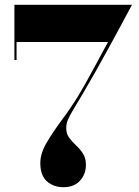

<svg xmlns="http://www.w3.org/2000/svg" viewBox="-20 -770 580 800"><path d="M148 -91Q148 -130.5 174 -175Q200 -219.5 237 -269Q274 -318.5 307.5 -373Q333.5 -416.5 364.2 -473.2Q395 -530 430 -595H49V-520H40V-750H530Q530 -750 516.2 -724.5Q502.5 -699 480 -657Q457.5 -615 430 -565Q402.5 -515 374.8 -465.8Q347 -416.5 323.5 -377Q298.5 -335 283.8 -310.5Q269 -286 262.5 -269.8Q256 -253.5 256 -236Q256 -212.5 268.5 -195.8Q281 -179 297.2 -164Q313.5 -149 325.8 -130Q338 -111 338 -83Q338 -44 313.2 -17Q288.5 10 244 10Q203.5 10 175.8 -14.2Q148 -38.5 148 -91Z"/></svg>

Font: Bodoni* 24pt
Style: Bold
Weight: 700
Version: Version 2.3